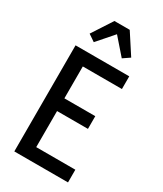

<svg xmlns="http://www.w3.org/2000/svg" viewBox="-238 -1065 977 1152"><g transform="rotate(30 250.0 -489.0)"><path d="M68 0V-735H440V-647H169V-426H383V-338H169V-88H440V0ZM347 -806 250 -917 153 -806 106 -838 197 -978H303L394 -838Z"/></g></svg>

Font: Iosevka Term Semibold
Style: Regular
Weight: 600
Monospace: yes
Designer: Belleve Invis
Foundry: Belleve Invis
Version: Version 31.4.0